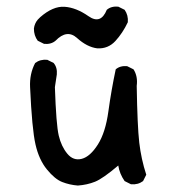

<svg xmlns="http://www.w3.org/2000/svg" viewBox="-20 -577 540 589"><path d="M218.8 -7.8Q193.4 -9.8 170.9 -18.6Q148.4 -27.3 124 -57.1Q99.6 -86.9 88.9 -133.8Q78.1 -180.7 72.3 -309.6Q70.3 -350.6 87.9 -383.8Q103.5 -395.5 125 -393.6L144.5 -383.8Q156.2 -370.1 154.3 -348.6L148.4 -309.6Q152.3 -194.3 160.2 -161.1Q168 -127.9 186.5 -105.5Q205.1 -83 231 -89.8Q256.8 -96.7 280.3 -133.8Q303.7 -170.9 312.5 -235.4Q321.3 -299.8 335 -364.3Q348.6 -376 370.1 -374L389.6 -364.3Q403.3 -342.8 399.4 -313.5Q401.4 -190.4 407.2 -139.6Q413.1 -88.9 428.7 -41L418.9 -21.5Q403.3 -9.8 381.8 -11.7L362.3 -21.5Q346.7 -43.9 342.8 -69.3Q295.9 -29.3 271.5 -19.5Q247.1 -9.8 218.8 -7.8ZM278.3 -428.7Q247.1 -432.6 216.3 -460.4Q185.5 -488.3 150.4 -452.1Q136.7 -440.4 115.2 -442.4L95.7 -452.1Q84 -467.8 84 -489.3Q85.9 -504.9 95.7 -516.6L103.5 -524.4Q142.6 -558.6 178.2 -556.2Q213.9 -553.7 251.5 -527.3Q289.1 -501 307.6 -546.9Q321.3 -558.6 342.8 -556.6L362.3 -546.9Q374 -530.3 372.1 -508.8Q356.4 -475.6 334 -451.2Q311.5 -426.8 278.3 -428.7Z"/></svg>

Font: NaikaiFont
Style: Regular-Lite
Weight: 400
Version: Version 1.67